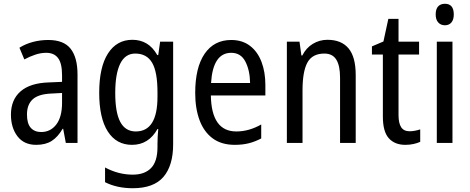

<svg xmlns="http://www.w3.org/2000/svg" viewBox="-20 -758 2490 1018"><path d="M236 -546Q318 -546 354.5 -499.5Q391 -453 391 -363V0H329L315 -75H312Q287 -32 254.5 -11Q222 10 172 10Q107 10 72.5 -35.5Q38 -81 38 -150Q38 -229 89 -273.5Q140 -318 239 -321L309 -324V-359Q309 -422 288 -450Q267 -478 225 -478Q197 -478 168 -468.5Q139 -459 109 -443L83 -505Q115 -525 154 -535.5Q193 -546 236 -546ZM252 -262Q183 -259 153 -231Q123 -203 123 -151Q123 -103 143 -80.5Q163 -58 198 -58Q248 -58 278.5 -98Q309 -138 309 -213V-265Z M682 -547Q724 -547 757 -527.5Q790 -508 814 -466H819L829 -537H898V7Q898 120 846.5 180Q795 240 684 240Q600 240 537 208V130Q608 168 684 168Q747 168 781 133Q815 98 815 22V5Q815 -10 816 -32Q817 -54 819 -74H815Q768 10 680 10Q597 10 551.5 -61Q506 -132 506 -266Q506 -402 552.5 -474.5Q599 -547 682 -547ZM697 -474Q644 -474 617.5 -420.5Q591 -367 591 -265Q591 -161 618 -111Q645 -61 700 -61Q815 -61 815 -245V-269Q815 -377 786.5 -425.5Q758 -474 697 -474Z M1206 -546Q1265 -546 1305.5 -515Q1346 -484 1366.5 -430Q1387 -376 1387 -308V-252H1098Q1101 -61 1233 -61Q1300 -61 1365 -98V-24Q1333 -7 1299.5 1.5Q1266 10 1225 10Q1154 10 1107.5 -24.5Q1061 -59 1038 -121Q1015 -183 1015 -265Q1015 -400 1065 -473Q1115 -546 1206 -546ZM1206 -478Q1109 -478 1099 -318H1306Q1305 -385 1281 -431.5Q1257 -478 1206 -478Z M1716 -547Q1790 -547 1828 -501.5Q1866 -456 1866 -360V0H1783V-347Q1783 -410 1763 -442Q1743 -474 1700 -474Q1636 -474 1610 -426.5Q1584 -379 1584 -279V0H1501V-537H1568L1578 -464H1583Q1603 -504 1638.5 -525.5Q1674 -547 1716 -547Z M2152 -62Q2166 -62 2181 -65Q2196 -68 2208 -72V-6Q2193 1 2172.5 5.5Q2152 10 2129 10Q2073 10 2041.5 -25Q2010 -60 2010 -140V-469H1952V-512L2013 -538L2039 -658H2093V-537H2202V-469H2093V-148Q2093 -105 2107 -83.5Q2121 -62 2152 -62Z M2339 -738Q2386 -738 2386 -681Q2386 -654 2373.5 -639Q2361 -624 2339 -624Q2317 -624 2303.5 -639Q2290 -654 2290 -681Q2290 -710 2303 -724Q2316 -738 2339 -738ZM2379 -537V0H2296V-537Z"/></svg>

Font: Noto Sans Myanmar Condensed
Style: Regular
Weight: 400
Width: 3
Designer: Monotype Design Team
Foundry: Monotype Imaging Inc.
Version: Version 2.107; ttfautohint (v1.8.4.7-5d5b)